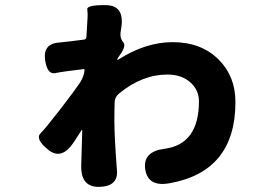

<svg xmlns="http://www.w3.org/2000/svg" viewBox="-20 -673 1040 747"><path d="M367 54Q294 56 296 -29L300 -165Q300 -170 297 -166L268 -121Q220 -48 168 -90Q116 -132 137.5 -154Q159 -176 215 -248.5Q271 -321 291 -351Q307 -376 309 -400Q309 -405 304 -404Q226 -395 194.5 -388.5Q163 -382 155 -443Q148 -505 215 -508Q220 -508 260 -513L307 -519Q316 -520 316 -529L317 -542Q319 -585 320.5 -602Q322 -619 319.5 -636.5Q317 -654 391 -653Q465 -653 452 -566L449 -546Q446 -524 460 -508Q473 -492 440 -450Q437 -446 437 -443Q436 -438 440 -441Q546 -509 652 -509Q763 -509 831 -441Q896 -376 896 -276Q896 -5 639 40Q556 55 545 -14Q535 -83 619 -94Q754 -111 754 -279Q754 -323 720 -353Q686 -383 631 -383Q533 -383 443 -309Q426 -295 426 -273Q425 -245 425 -203Q425 -140 435 -10Q440 52 367 54Z"/></svg>

Font: Resource Han Rounded TW Heavy
Style: Regular
Weight: 900
Designer: Cyano Hao (round all glyphs); Ryoko NISHIZUKA 西塚涼子 (kana, bopomofo & ideographs); Paul D. Hunt (Latin, Greek & Cyrillic)
Foundry: Cyano Hao
Version: 0.990